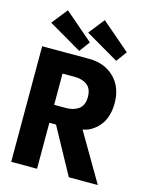

<svg xmlns="http://www.w3.org/2000/svg" viewBox="-129 -974 849 1059"><g transform="rotate(15 295.0 -444.0)"><path d="M454 -688 264.5 -798.5 335.5 -888.5 498.5 -748.5ZM243 -688 53.5 -798.5 125 -888.5 287.5 -748.5ZM39 -660H307Q395 -660 450.8 -605.8Q506.5 -551.5 506.5 -459Q506.5 -423 497.8 -392.5Q489 -362 475 -341.8Q461 -321.5 442.8 -306.5Q424.5 -291.5 407.2 -284Q390 -276.5 373 -274L533.5 0H368L224.5 -262.5H186.5V0H39ZM186.5 -365H254Q298.5 -365 326.8 -386.2Q355 -407.5 355 -454.5Q355 -501.5 327.5 -522.5Q300 -543.5 255 -543.5H186.5Z"/></g></svg>

Font: League Spartan
Style: Bold
Weight: 700
Foundry: The League of Moveable Type
Version: Version 2.002